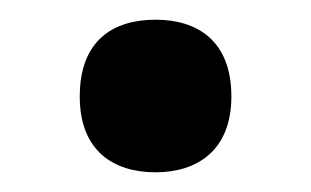

<svg xmlns="http://www.w3.org/2000/svg" viewBox="-20 -162 316 195"><path d="M61 -64C61 -9 95 13 138 13C180 13 215 -9 215 -64C215 -121 180 -142 138 -142C95 -142 61 -121 61 -64Z"/></svg>

Font: Noto Sans Myanmar UI SemiBold
Style: Regular
Weight: 600
Designer: Monotype Design Team
Foundry: Monotype Imaging Inc.
Version: Version 2.103